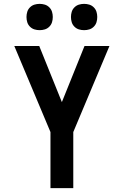

<svg xmlns="http://www.w3.org/2000/svg" viewBox="-20 -973 640 993"><path d="M241 0V-290L54 -735H183L300 -445L417 -735H546L359 -290V0ZM415 -817Q401 -817 388 -821Q375 -825 365 -835Q355 -845 351 -858Q347 -871 347 -885Q347 -899 351 -912Q355 -925 365 -935Q375 -945 388 -949Q401 -953 415 -953Q429 -953 442 -949Q455 -945 465 -935Q475 -925 479 -912Q483 -899 483 -885Q483 -871 479 -858Q475 -845 465 -835Q455 -825 442 -821Q429 -817 415 -817ZM185 -817Q171 -817 158 -821Q145 -825 135 -835Q125 -845 121 -858Q117 -871 117 -885Q117 -899 121 -912Q125 -925 135 -935Q145 -945 158 -949Q171 -953 185 -953Q199 -953 212 -949Q225 -945 235 -935Q245 -925 249 -912Q253 -899 253 -885Q253 -871 249 -858Q245 -845 235 -835Q225 -825 212 -821Q199 -817 185 -817Z"/></svg>

Font: Iosevka Aile
Style: Bold
Weight: 700
Designer: Belleve Invis
Foundry: Belleve Invis
Version: Version 28.0.1; ttfautohint (v1.8.4)